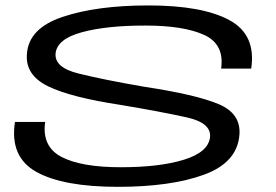

<svg xmlns="http://www.w3.org/2000/svg" viewBox="-20 -702 1043 725"><path d="M425.5 3.5Q218.5 3.5 117.2 -53Q16 -109.5 36.5 -241.5H150.5Q137.5 -148.5 212.2 -109.5Q287 -70.5 436 -70.5Q583 -70.5 674.8 -99Q766.5 -127.5 773 -183.5Q779 -238 684.2 -259Q589.5 -280 434.5 -306Q247 -334.5 161.5 -376.2Q76 -418 81.5 -496Q86.5 -594.5 215.8 -638Q345 -681.5 540.5 -681.5Q743.5 -681.5 845.8 -626.2Q948 -571 928.5 -443H815Q828 -535 750.8 -570.2Q673.5 -605.5 528.5 -605.5Q381.5 -605.5 289 -580.2Q196.5 -555 190 -501.5Q184 -447.5 276 -424.5Q368 -401.5 524 -374.5Q719.5 -345 805.2 -309Q891 -273 884 -192Q875.5 -88 749.8 -42.2Q624 3.5 425.5 3.5Z"/></svg>

Font: Anybody UltraExpanded Regular
Style: Italic
Weight: 400
Width: 9
Italic angle: -10°
Designer: Tyler Finck
Foundry: Etcetera Type Company
Version: Version 1.010; ttfautohint (v1.8.3) -l 8 -r 50 -G 200 -x 14 